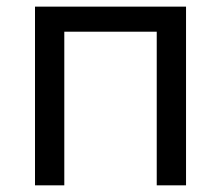

<svg xmlns="http://www.w3.org/2000/svg" viewBox="-20 -556 664 576"><path d="M172.9 0H85V-536.1H538.1V0H450.2V-460.9H172.9Z"/></svg>

Font: NotoSans
Style: Regular
Weight: 400
Designer: Monotype Design team
Foundry: Monotype Imaging Inc.
Version: Version 1.04; ttfautohint (v1.4.1)